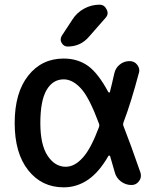

<svg xmlns="http://www.w3.org/2000/svg" viewBox="-20 -803 673 811"><path d="M397.5 -264.6Q401.4 -273.4 397.5 -282.2Q358.4 -387.7 324.2 -426.8Q288.1 -467.8 249 -467.8Q203.1 -467.8 176.8 -422.9Q150.4 -377.9 150.4 -283.2Q150.4 -191.4 181.2 -145Q211.9 -98.6 257.8 -98.6Q295.9 -98.6 331.1 -138.7Q364.3 -175.8 397.5 -264.6ZM502 -287.1Q498 -278.3 502 -269.5Q531.2 -195.3 573.2 -74.2Q575.2 -67.4 575.2 -60.5Q575.2 -48.8 567.4 -38.1Q555.7 -21.5 535.2 -21.5Q510.7 -21.5 490.7 -36.6Q470.7 -51.8 464.8 -75.2Q453.1 -114.3 445.3 -142.6Q444.3 -145.5 441.9 -146Q439.5 -146.5 437.5 -143.6Q399.4 -77.1 353.5 -44.9Q305.7 -11.7 249 -11.7Q156.2 -11.7 99.1 -84Q42 -156.2 42 -283.2Q42 -411.1 99.1 -483.4Q156.2 -555.7 249 -555.7Q309.6 -555.7 353.5 -523.4Q395.5 -492.2 437.5 -414.1Q439.5 -412.1 441.9 -412.1Q444.3 -412.1 444.3 -415Q453.1 -449.2 462.9 -493.2Q467.8 -515.6 485.8 -530.3Q503.9 -544.9 527.3 -544.9Q547.9 -544.9 559.6 -529.3Q568.4 -517.6 568.4 -504.9Q568.4 -500 566.4 -494.1Q534.2 -372.1 502 -287.1ZM286.1 -720.7Q304.7 -750 335.4 -766.6Q366.2 -783.2 400.4 -783.2Q420.9 -783.2 430.7 -762.7Q434.6 -754.9 434.6 -748Q434.6 -737.3 425.8 -727.5L355.5 -647.5Q320.3 -606.4 265.6 -606.4Q249 -606.4 240.2 -622.1Q236.3 -628.9 236.3 -635.7Q236.3 -644.5 241.2 -652.3Z"/></svg>

Font: Gen Jyuu GothicX Medium
Style: Regular
Weight: 500
Designer: Ryoko NISHIZUKA (kana &amp; ideographs); Paul D. Hunt (Latin, Greek &amp; Cyrillic); Wenlong ZHANG (bopomofo); Sandoll C
Version: Version 1.058.20140828